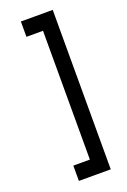

<svg xmlns="http://www.w3.org/2000/svg" viewBox="-143 -726 549 829"><g transform="rotate(-20 131.5 -311.0)"><path d="M144.5 -14.6V-606.4H68.4V-676.8H214.8V55.7H68.4V-14.6Z"/></g></svg>

Font: Jura
Style: DemiBold
Weight: 600
Version: Version 2.4